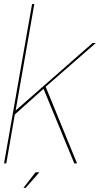

<svg xmlns="http://www.w3.org/2000/svg" viewBox="-23 -805 504 946"><path d="M-3 0H8L50 -241L191.5 -367.5L343 0H356.5L202 -377.5L449 -593H433L54 -260.5L146 -785H135ZM92.5 120.5H103.5L171 44H152Z"/></svg>

Font: Anybody Thin
Style: Italic
Weight: 100
Italic angle: -10°
Designer: Tyler Finck
Foundry: Etcetera Type Company
Version: Version 1.114;gftools[0.9.25]